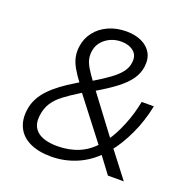

<svg xmlns="http://www.w3.org/2000/svg" viewBox="-128 -835 948 965"><g transform="rotate(20 346.0 -352.5)"><path d="M245 8Q177 8 131 -14Q85 -36 65 -76.5Q45 -117 52 -169Q56 -203 71 -232Q86 -261 110 -286Q134 -311 165.5 -334.5Q197 -358 234 -380L271 -403L255 -387Q228 -423 212 -451.5Q196 -480 191 -506.5Q186 -533 190 -561Q196 -605 222.5 -639.5Q249 -674 292 -693.5Q335 -713 388 -713Q434 -713 469 -697Q504 -681 521.5 -650.5Q539 -620 533 -576Q528 -540 505.5 -508Q483 -476 441 -444Q399 -412 337 -376L333 -394L499 -173L486 -172Q515 -212 541 -275Q567 -338 580 -406H645Q628 -322 594 -249.5Q560 -177 519 -127L518 -148L632 0H547L473 -99H494Q444 -46 379.5 -19Q315 8 245 8ZM257 -52Q319 -52 370.5 -73.5Q422 -95 463 -143L457 -120L271 -361L304 -360L269 -338Q227 -312 195.5 -288Q164 -264 145.5 -235.5Q127 -207 122 -168Q114 -111 149 -81.5Q184 -52 257 -52ZM382 -656Q334 -656 298.5 -629Q263 -602 257 -559Q254 -537 258.5 -517Q263 -497 277.5 -473Q292 -449 318 -414L303 -416Q357 -448 392.5 -474Q428 -500 446 -524Q464 -548 467 -574Q473 -614 447.5 -635Q422 -656 382 -656Z"/></g></svg>

Font: Nunito Sans 7pt Light
Style: Italic
Weight: 300
Italic angle: -9°
Designer: Vernon Adams
Foundry: Vernon Adams
Version: Version 3.101;gftools[0.9.27]